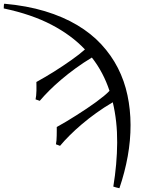

<svg xmlns="http://www.w3.org/2000/svg" viewBox="-129 -767 792 1031"><path d="M512.2 243.7Q504.9 242.2 495.4 239.7Q485.8 237.3 479.5 234.9Q499.5 113.3 500.2 -1.2Q501 -115.7 476.6 -217.8Q429.7 -190.4 387.7 -160.2Q345.7 -129.9 310.1 -99.6Q274.4 -69.3 244.9 -39.8Q215.3 -10.3 193.4 16.1L171.4 7.8Q173.3 -1 174.3 -13.2Q175.3 -25.4 175.5 -38.6Q175.8 -51.8 175.8 -64V-85Q199.2 -97.7 226.3 -114Q253.4 -130.4 281.2 -147.9Q309.1 -165.5 336.4 -183.8Q363.8 -202.1 387.5 -219.5Q411.1 -236.8 429.7 -252.2Q448.2 -267.6 459 -279.3Q442.9 -328.1 419.4 -372.8Q396 -417.5 364.3 -458Q318.8 -430.7 277.6 -400.6Q236.3 -370.6 200.7 -340.3Q165 -310.1 135.7 -280.8Q106.4 -251.5 84.5 -225.6L62 -233.4Q64 -242.2 65.2 -254.6Q66.4 -267.1 66.7 -280.3Q66.9 -293.5 66.7 -305.7Q66.4 -317.9 66.4 -326.7Q87.4 -338.4 111.3 -352.3Q135.3 -366.2 159.9 -381.6Q184.6 -397 208.5 -413.1Q232.4 -429.2 254.4 -444.6Q276.4 -460 294.9 -474.6Q313.5 -489.3 327.1 -501.5Q254.9 -578.1 147.2 -634.3Q39.6 -690.4 -108.9 -721.7Q-108.4 -728 -108.4 -735.6Q-108.4 -743.2 -106 -747.1Q15.1 -736.3 112.5 -706.8Q210 -677.2 285.4 -632.3Q360.8 -587.4 415 -528.8Q469.2 -470.2 504.2 -401.6Q539.1 -333 555.4 -255.9Q571.8 -178.7 572 -96.2Q572.3 -13.7 556.9 72Q541.5 157.7 512.2 243.7Z"/></svg>

Font: Noto Serif Devanagari
Style: Bold
Weight: 700
Designer: Monotype Design Team
Foundry: Monotype Imaging Inc.
Version: Version 1.01